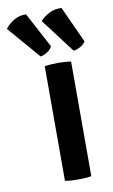

<svg xmlns="http://www.w3.org/2000/svg" viewBox="-154 -852 534 904"><g transform="rotate(-10 113.5 -399.5)"><path d="M82 -548Q96.5 -550.5 115.2 -551.5Q134 -552.5 146 -552.5Q159 -552.5 175.8 -551.5Q192.5 -550.5 208 -548V0Q192.5 3 175.8 3.8Q159 4.5 146 4.5Q134 4.5 115.2 3.8Q96.5 3 82 0ZM207.5 -804 286.5 -631Q278.5 -617 261.2 -607.2Q244 -597.5 228.5 -596.5L105 -759.5Q122.5 -779.5 148.8 -793Q175 -806.5 207.5 -804ZM37.5 -804 127.5 -635Q119.5 -620 102.8 -609.5Q86 -599 71 -596.5L-63 -752Q-47 -773.5 -21.2 -789Q4.5 -804.5 37.5 -804Z"/></g></svg>

Font: Signika Negative SC SemiBold
Style: Regular
Weight: 600
Designer: Anna Giedryś
Foundry: Anna Giedryś
Version: Version 2.000; ttfautohint (v1.8.3) -l 8 -r 50 -G 200 -x 9 -